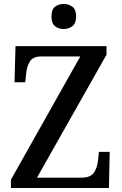

<svg xmlns="http://www.w3.org/2000/svg" viewBox="-20 -946 612 966"><path d="M35 0V-42L384 -662H188Q146 -662 130.5 -637Q115 -612 112 -578L107 -532H53L58 -714H516V-671L166 -52H389Q436 -52 453 -78Q470 -104 473 -139L478 -182H532L528 0ZM301 -800Q274 -800 256.5 -814.5Q239 -829 239 -863Q239 -898 256.5 -912Q274 -926 301 -926Q326 -926 344.5 -912Q363 -898 363 -863Q363 -829 344.5 -814.5Q326 -800 301 -800Z"/></svg>

Font: Noto Serif Georgian SemiCondensed Medium
Style: Regular
Weight: 500
Width: 4
Designer: Monotype Design Team, Akaki Razmadze
Foundry: Google LLC
Version: Version 2.003; ttfautohint (v1.8.4.7-5d5b)